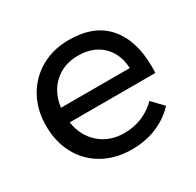

<svg xmlns="http://www.w3.org/2000/svg" viewBox="-122 -670 831 812"><g transform="rotate(-30 294.0 -264.5)"><path d="M552 -258Q552 -238 551 -228H133Q144 -157 192.5 -115Q241 -73 312 -73Q359 -73 399.5 -90Q440 -107 470 -138L521 -85Q482 -43 427 -20Q372 3 305 3Q227 3 166.5 -30.5Q106 -64 72.5 -125Q39 -186 39 -264Q39 -342 72.5 -402.5Q106 -463 166 -497.5Q226 -532 303 -532Q426 -532 489 -459.5Q552 -387 552 -258ZM468 -300Q464 -372 420 -413.5Q376 -455 304 -455Q234 -455 187.5 -413Q141 -371 132 -300Z"/></g></svg>

Font: Montserrat arm2
Style: Regular
Weight: 400
Designer: Julieta Ulanovsky
Foundry: Julieta Ulanovsky
Version: Version 6.000